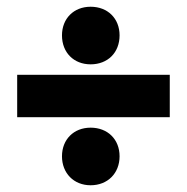

<svg xmlns="http://www.w3.org/2000/svg" viewBox="-20 -613 555 570"><path d="M249 -234C199 -234 164 -199 164 -149C164 -99 199 -63 249 -63C300 -63 335 -99 335 -149C335 -199 300 -234 249 -234ZM484 -265V-391H31V-265ZM249 -593C199 -593 164 -558 164 -508C164 -457 199 -422 249 -422C300 -422 335 -457 335 -508C335 -558 300 -593 249 -593Z"/></svg>

Font: Radio Edit
Style: P3
Weight: 800
Version: Version 3.001;PS 003.001;hotconv 1.0.70;makeotf.lib2.5.58329